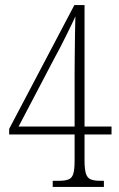

<svg xmlns="http://www.w3.org/2000/svg" viewBox="-20 -734 469 754"><path d="M187 0V-24H211Q236 -24 249.5 -29.5Q263 -35 268 -52Q273 -69 273 -104V-206H16V-228L272 -714H312V-237H418V-206H312V-104Q312 -69 317.5 -52Q323 -35 336.5 -29.5Q350 -24 375 -24H388V0ZM53 -237H273V-444Q273 -473 273.5 -514Q274 -555 274.5 -597Q275 -639 276 -670Q273 -662 263 -641.5Q253 -621 240.5 -595.5Q228 -570 215.5 -546Q203 -522 194 -506Z"/></svg>

Font: Noto Serif Bengali ExtraCondensed ExtraLight
Style: Regular
Weight: 200
Width: 2
Designer: Juan Bruce, Universal Thirst, Indian Type Foundry and the Monotype Design Team.
Foundry: Monotype Imaging Inc.
Version: Version 2.003; ttfautohint (v1.8.4.7-5d5b)